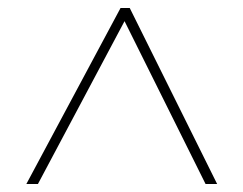

<svg xmlns="http://www.w3.org/2000/svg" viewBox="-20 -739 610 481"><path d="M46 -278H75L292 -686L495 -278H524L305 -719H282Z"/></svg>

Font: Noto Sans Meetei Mayek Thin
Style: Regular
Weight: 100
Designer: Monotype Design Team and Neelakash Kshetrimayum
Foundry: Monotype Imaging Inc.
Version: Version 2.002